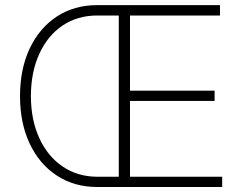

<svg xmlns="http://www.w3.org/2000/svg" viewBox="-20 -748 971 768"><path d="M368.7 0Q276.9 0 207.3 -45.7Q137.7 -91.3 98.9 -173.3Q60.1 -255.4 60.1 -363.3Q60.1 -472.2 98.9 -554.2Q137.7 -636.2 207.3 -681.9Q276.9 -727.5 368.7 -727.5H474.6V-686H368.7Q290 -686 230.5 -646Q170.9 -606 137.5 -533.2Q104 -460.4 103.5 -363.3Q104 -268.1 137.2 -195.6Q170.4 -123 230 -82.3Q289.6 -41.5 368.7 -41H474.6V0ZM455.1 0V-727.5H859.9V-686H500V-385.3H838.4V-344.2H500V-41H868.7V0Z"/></svg>

Font: Inter Tight ExtraLight
Style: Regular
Weight: 250
Designer: Rasmus Andersson
Foundry: rsms
Version: Version 3.004